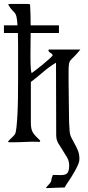

<svg xmlns="http://www.w3.org/2000/svg" viewBox="-20 -725 449 977"><path d="M331 -140Q331 -101 334 -62Q335 -41 343 -25Q351 -9 360 7Q369 23 376.5 41Q384 59 384 84Q384 99 375 118Q366 137 354 157.5Q342 178 329 197Q316 216 309 229Q285 229 261 230.5Q237 232 213 232Q221 221 231.5 210.5Q242 200 242 185L249 165L290 166Q316 166 324 154Q332 142 332 117Q332 95 321.5 76.5Q311 58 299 40Q287 22 276.5 4Q266 -14 266 -37L265 -406Q230 -385 199.5 -358.5Q169 -332 137 -308V-104Q137 -84 139.5 -71.5Q142 -59 148 -49.5Q154 -40 163 -31Q172 -22 185 -9L182 -3Q147 -5 113 -3Q79 -1 44 -1Q38 -1 32 -1Q26 -1 20 -3Q28 -14 38 -22.5Q48 -31 56 -42Q61 -50 64 -79Q67 -108 69 -148Q71 -188 71.5 -234.5Q72 -281 72 -323.5Q72 -366 72 -399.5Q72 -433 72 -447Q72 -474 72 -501.5Q72 -529 71 -557H0V-596H69Q67 -627 64 -639.5Q61 -652 55.5 -659Q50 -666 41.5 -674Q33 -682 21 -703Q29 -705 37.5 -705Q46 -705 55 -705H99Q108 -705 116.5 -705Q125 -705 133 -703Q136 -649 136 -596H280V-557H136L135 -450Q135 -441 135 -427.5Q135 -414 135.5 -400Q136 -386 137 -373.5Q138 -361 141 -353Q148 -358 164.5 -370.5Q181 -383 198.5 -397.5Q216 -412 230.5 -425Q245 -438 248 -443Q246 -451 239 -454.5Q232 -458 227 -465V-473H335H389Q373 -453 363 -443Q353 -433 346 -426Q339 -419 335.5 -413.5Q332 -408 330.5 -396Q329 -384 329 -364Q329 -344 329 -309Q329 -267 330 -224.5Q331 -182 331 -140Z"/></svg>

Font: Germanica
Style: Regular
Weight: 400
Designer: Peter Wiegel
Foundry: Peter Wiegel